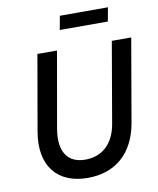

<svg xmlns="http://www.w3.org/2000/svg" viewBox="-96 -957 858 1042"><g transform="rotate(-10 333.5 -436.5)"><path d="M304 10C453 10 559 -76 588 -243L667 -700H560L483 -253C464 -149 401 -90 307 -90C209 -90 163 -159 185 -284L258 -700H150L78 -287C45 -101 135 10 304 10ZM292 -807H557L571 -883H306Z"/></g></svg>

Font: Fixel Text 20240404 Medium
Style: Italic
Weight: 500
Width: 4
Italic angle: -10°
Designer: AlfaBravo + MacPaw
Foundry: Kyrylo Tkachov, Marchela Mozhyna, Serhii Makarenko, Maria Weinstein, Zakhar Kryvoshyya
Version: Version 1.211;Glyphs 3.2 (3225)